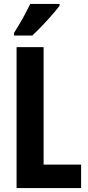

<svg xmlns="http://www.w3.org/2000/svg" viewBox="-20 -953 446 973"><path d="M282 -924V-933H133C112 -889 85 -839 51 -786V-773H144C190 -816 255 -887 282 -924ZM64 0H391V-119H201V-714H64Z"/></svg>

Font: Noto Sans Georgian ExtraCondensed Bold
Style: Regular
Weight: 700
Width: 2
Designer: Monotype Design Team, Akaki Razmadze
Foundry: Google LLC
Version: Version 2.005